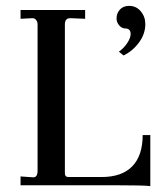

<svg xmlns="http://www.w3.org/2000/svg" viewBox="-20 -631 554 654"><path d="M492 3Q474 0 368 0H50V-30L93 -27Q108 -27 108 -49V-548Q108 -557 102.5 -563.5Q97 -570 89 -569L50 -567V-597H270V-567L221 -569H219Q201 -569 201 -548V-41Q201 -28 213 -28H326Q395 -28 430.5 -64.5Q466 -101 466 -171H492ZM401 -442 385 -455Q402 -467 413.5 -484.5Q425 -502 425 -515Q425 -534 407 -534Q395 -534 386 -544.5Q377 -555 377 -568Q377 -586 388.5 -598.5Q400 -611 420 -611Q444 -611 459.5 -592.5Q475 -574 475 -549Q475 -516 454 -487Q433 -458 401 -442Z"/></svg>

Font: UnnaRegular
Style: Regular
Weight: 400
Designer: Jorge de Buen Unna
Foundry: Omnibus-Type
Version: Version 2.008;hotconv 1.0.109;makeotfexe 2.5.65596